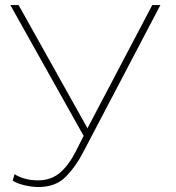

<svg xmlns="http://www.w3.org/2000/svg" viewBox="-20 -731 698 761"><path d="M131.3 10.3Q106.9 10.3 75.7 2.9Q44.4 -4.4 30.3 -15.6L37.6 -40.5Q77.6 -16.1 130.4 -16.1Q183.1 -16.1 218.3 -46.9Q253.4 -77.6 279.8 -129.9L311.5 -192.4L21 -710.9H53.7L326.7 -222.7L583.5 -710.9H615.7L308.6 -125.5Q279.8 -69.8 240 -29.8Q200.2 10.3 131.3 10.3Z"/></svg>

Font: Roboto-Thin
Style: Regular
Weight: 250
Designer: Google
Version: Version 1.100141; 2013; ttfautohint (v0.94.14-c901) -l 8 -r 